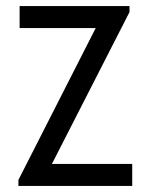

<svg xmlns="http://www.w3.org/2000/svg" viewBox="-20 -616 498 636"><path d="M418 0V-73H152L409 -576V-596H45V-523H297L41 -20V0Z"/></svg>

Font: linja pona
Style: Regular
Weight: 400
Foundry: jan Same & David A Roberts
Version: Version 4.9